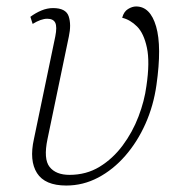

<svg xmlns="http://www.w3.org/2000/svg" viewBox="-20 -564 561 594"><path d="M185 10Q119 10 94.5 -28.5Q70 -67 85 -134L151 -451Q157 -481 151 -493.5Q145 -506 126 -506Q107 -506 81 -490L74 -512Q90 -524 108 -531.5Q126 -539 144 -539Q184 -539 192.5 -513.5Q201 -488 193 -451L127 -134Q114 -72 133.5 -47.5Q153 -23 195 -23Q247 -23 288 -48Q329 -73 359.5 -114Q390 -155 408.5 -203.5Q427 -252 433 -298Q444 -372 434.5 -416.5Q425 -461 404 -482Q383 -503 358 -509Q363 -528 376 -536Q389 -544 401 -544Q445 -544 463 -482Q481 -420 464 -301Q455 -237 430 -181Q405 -125 367.5 -82Q330 -39 283.5 -14.5Q237 10 185 10Z"/></svg>

Font: Noto Serif ExtraLight
Style: Italic
Weight: 200
Italic angle: -12°
Designer: Monotype Design Team
Foundry: Monotype Imaging Inc.
Version: Version 2.014; ttfautohint (v1.8.4.7-5d5b)